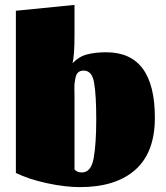

<svg xmlns="http://www.w3.org/2000/svg" viewBox="-20 -744 680 786"><path d="M285 -601Q285 -517 277 -485Q302 -512 335.5 -521Q369 -530 415 -530Q614 -530 614 -262Q614 -120 534 -49Q454 22 307 22Q247 22 172.5 6Q98 -10 45 -36V-700L285 -724ZM315 -38Q353 -38 363.5 -96.5Q374 -155 374 -257Q374 -353 365.5 -404Q357 -455 323 -455Q297 -455 290.5 -431Q284 -407 284.5 -382Q285 -357 285 -350V-50Q296 -38 315 -38Z"/></svg>

Font: Sansita Black
Style: Regular
Weight: 900
Designer: Pablo Cosgaya
Foundry: Omnibus-Type
Version: Version 1.006; ttfautohint (v1.5)